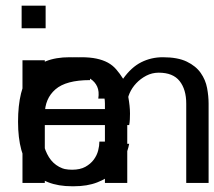

<svg xmlns="http://www.w3.org/2000/svg" viewBox="-20 -648 759 680"><path d="M639.6 0V-281.2Q639.6 -331.1 616.2 -360.8Q592.8 -390.6 542 -390.6Q518.6 -390.6 498 -379.9Q477.5 -369.1 462.4 -353Q447.3 -336.9 439 -317.9Q430.7 -298.8 430.7 -281.2V0H351.6V-281.2Q351.6 -301.8 344.7 -321.8Q337.9 -341.8 325.7 -356.9Q313.5 -372.1 295.4 -381.3Q277.3 -390.6 255.9 -390.6Q230.5 -390.6 209 -379.9Q187.5 -369.1 171.9 -353Q156.2 -336.9 147.5 -317.4Q138.7 -297.9 138.7 -281.2V0H59.6V-434.6H138.7V-375Q162.1 -406.2 193.4 -425.8Q224.6 -445.3 267.6 -445.3Q298.8 -445.3 321.8 -440.4Q344.7 -435.5 361.8 -426.3Q378.9 -417 391.6 -402.3Q404.3 -387.7 416 -369.1Q445.3 -410.2 480.5 -427.7Q515.6 -445.3 556.6 -445.3Q609.4 -445.3 641.6 -429.7Q673.8 -414.1 690.9 -389.6Q708 -365.2 713.4 -336.4Q718.8 -307.6 718.8 -281.2V0Z M437.5 -138.7Q432.6 -112.3 419.4 -85.4Q406.2 -58.6 382.8 -37.1Q359.4 -15.6 324.2 -2Q289.1 11.7 241.2 11.7Q186.5 11.7 148.9 -9.8Q111.3 -31.2 87.9 -64.9Q64.5 -98.6 54.2 -139.2Q43.9 -179.7 43.9 -216.8Q43.9 -257.8 54.2 -298.3Q64.5 -338.9 87.9 -371.6Q111.3 -404.3 150.4 -424.8Q189.5 -445.3 247.1 -445.3Q310.5 -445.3 348.6 -423.8Q386.7 -402.3 407.2 -371.6Q427.7 -340.8 434.1 -306.2Q440.4 -271.5 440.4 -246.1Q440.4 -236.3 439.9 -225.6Q439.5 -214.8 437.5 -205.1H127Q127 -170.9 133.3 -142.1Q139.6 -113.3 153.3 -91.3Q167 -69.3 189.5 -57.1Q211.9 -44.9 243.2 -44.9Q273.4 -44.9 293.5 -54.2Q313.5 -63.5 326.7 -77.6Q339.8 -91.8 346.2 -107.9Q352.5 -124 354.5 -138.7ZM354.5 -261.7Q357.4 -285.2 353.5 -308.6Q349.6 -332 336.9 -350.1Q324.2 -368.2 301.3 -379.4Q278.3 -390.6 243.2 -390.6Q210.9 -390.6 189.9 -377.4Q168.9 -364.3 155.8 -344.7Q142.6 -325.2 136.2 -302.7Q129.9 -280.3 127 -261.7Z M298.8 -364.3Q213.9 -364.3 176.3 -331.5Q138.7 -298.8 138.7 -243.2V0H59.6V-434.6H138.7V-375Q147.5 -389.6 157.7 -400.4Q168 -411.1 185.5 -418.9Q203.1 -426.8 230 -430.7Q256.8 -434.6 298.8 -434.6V-364.3Z M410.2 -146.5Q410.2 -117.2 401.4 -88.4Q392.6 -59.6 372.1 -37.6Q351.6 -15.6 317.9 -2Q284.2 11.7 235.4 11.7Q137.7 11.7 90.8 -45.4Q43.9 -102.5 43.9 -216.8Q43.9 -332 86.4 -388.7Q128.9 -445.3 226.6 -445.3Q276.4 -445.3 311.5 -434.6Q346.7 -423.8 368.7 -404.3Q390.6 -384.8 399.4 -357.9Q408.2 -331.1 405.3 -298.8H328.1Q332 -324.2 324.2 -341.3Q316.4 -358.4 300.3 -368.7Q284.2 -378.9 263.2 -382.8Q242.2 -386.7 220.7 -386.7Q200.2 -386.7 181.6 -377.9Q163.1 -369.1 149.9 -349.1Q136.7 -329.1 128.9 -296.4Q121.1 -263.7 121.1 -216.8Q121.1 -123 150.9 -85Q180.7 -46.9 235.4 -46.9Q263.7 -46.9 282.2 -57.1Q300.8 -67.4 312 -82.5Q323.2 -97.7 327.6 -114.7Q332 -131.8 332 -146.5H410.2Z M56.6 -547.9V-627.9H141.6V-547.9ZM59.6 0V-434.6H138.7V0Z"/></svg>

Font: Myanmar PaOh One
Style: Regular
Weight: 400
Designer: Debbi Hosken
Foundry: SIL
Version: Version 2.8